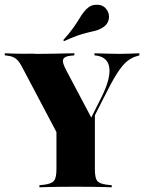

<svg xmlns="http://www.w3.org/2000/svg" viewBox="-26 -798 613 818"><path d="M254 -160.5 65.3 -517.7Q57.3 -532.3 49.6 -540.7Q41.9 -549.2 31.9 -554Q21.8 -558.9 8.1 -560.5L-5.6 -562.1V-571Q12.1 -570.2 43.1 -569.4Q74.2 -568.5 112.1 -569.4L128.2 -568.5H136.3Q162.1 -568.5 184.7 -569Q207.3 -569.4 227 -569.8Q246.8 -570.2 262.9 -570.6Q279 -571 291.1 -571L290.3 -562.1L274.2 -560.5Q248.4 -558.1 243.1 -544.8Q237.9 -531.5 258.9 -493.5L367.7 -287.9L352.4 -276.6L405.6 -382.3Q445.2 -461.3 439.9 -507.7Q434.7 -554 384.7 -561.3L376.6 -562.1V-571Q412.9 -570.2 435.1 -569.4Q457.3 -568.5 482.3 -568.5Q506.5 -568.5 525.4 -569.4Q544.4 -570.2 567.7 -571V-562.1L557.3 -558.9Q533.9 -552.4 514.1 -535.9Q494.4 -519.4 471.8 -483.9Q449.2 -448.4 416.9 -383.1L304 -160.5ZM283.9 -2.4Q253.2 -2.4 226.6 -2Q200 -1.6 178.6 -1.2Q157.3 -0.8 141.9 0V-8.9L163.7 -11.3Q194.4 -15.3 204.4 -28.2Q214.5 -41.1 214.5 -78.2V-250.8L302.4 -200.8L378.2 -316.9V-78.2Q378.2 -41.1 387.5 -28.2Q396.8 -15.3 427.4 -11.3L450 -8.9V0Q434.7 -0.8 413.3 -1.2Q391.9 -1.6 365.3 -2Q338.7 -2.4 308.9 -2.4H296ZM246.8 -622.6 243.5 -627.4Q269.4 -655.6 285.1 -677.8Q300.8 -700 310.9 -716.9Q321 -733.9 330.6 -746.4Q340.3 -758.9 353.2 -768.5Q370.2 -779.8 394 -777.4Q417.7 -775 430.6 -754Q441.9 -735.5 437.1 -714.5Q432.3 -693.5 412.9 -681.5Q396 -670.2 375 -665.7Q354 -661.3 324.2 -652.8Q294.4 -644.4 246.8 -622.6Z"/></svg>

Font: Playfair 144pt SemiCondensed Black
Style: Regular
Weight: 900
Width: 4
Designer: Claus Eggers Sørensen
Foundry: Claus Eggers Sørensen
Version: Version 2.203